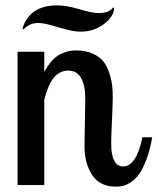

<svg xmlns="http://www.w3.org/2000/svg" viewBox="-20 -694 591 720"><path d="M45.9 -500H146V-423.8Q159.7 -449.7 175.8 -467Q191.9 -484.4 208.5 -491.9Q225.1 -499.5 238 -502.2Q251 -504.9 266.1 -504.9Q300.8 -504.9 326.7 -493.4Q352.5 -481.9 366.7 -464.6Q380.9 -447.3 389.4 -421.9Q397.9 -396.5 400.4 -374.8Q402.8 -353 402.8 -326.2Q402.8 -303.2 399.9 -242.7Q397 -182.1 397 -155.8Q397 -69.8 441.9 -69.8Q491.2 -69.8 514.2 -179.2H550.8Q542.5 -131.3 529.1 -95.9Q515.6 -60.5 502 -41.5Q488.3 -22.5 471.4 -11.2Q454.6 0 441.7 2.9Q428.7 5.9 414.1 5.9Q355 5.9 325.9 -37.4Q296.9 -80.6 296.9 -147Q296.9 -159.2 298.3 -233.2Q299.8 -307.1 299.8 -320.8Q299.8 -429.2 235.8 -429.2Q204.1 -429.2 182.1 -403.1Q160.2 -377 146 -319.8V0H45.9ZM402.8 -665H408.2Q407.2 -631.8 369.4 -603.5Q331.5 -575.2 282.2 -575.2Q251.5 -575.2 199.2 -591.6Q147 -607.9 124 -607.9Q89.8 -607.9 68.8 -584L64 -585.9Q89.8 -673.8 194.8 -673.8Q229.5 -673.8 277.8 -659.4Q326.2 -645 350.1 -645Q388.2 -645 402.8 -665Z"/></svg>

Font: Lobster Two
Style: Regular
Weight: 400
Designer: Pablo Impallari
Foundry: Pablo Impallari. www.impallari.com
Version: Version 1.006